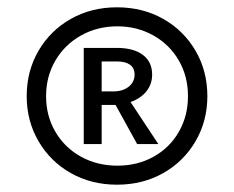

<svg xmlns="http://www.w3.org/2000/svg" viewBox="-20 -498 640 525"><path d="M547 -235Q547 -167 514.5 -111.5Q482 -56 426 -24.5Q370 7 300 7Q230 7 174 -24.5Q118 -56 85.5 -111.5Q53 -167 53 -235Q53 -304 85.5 -359.5Q118 -415 174 -446.5Q230 -478 300 -478Q370 -478 426 -446.5Q482 -415 514.5 -359.5Q547 -304 547 -235ZM494 -235Q494 -289 469 -332.5Q444 -376 399.5 -401Q355 -426 301 -426Q246 -426 201.5 -401Q157 -376 131.5 -332.5Q106 -289 106 -235Q106 -181 131.5 -137.5Q157 -94 201.5 -69.5Q246 -45 301 -45Q356 -45 400 -69.5Q444 -94 469 -137.5Q494 -181 494 -235ZM337 -219 413 -104H355L296 -211H289H258V-104H209V-367H300Q345 -367 370.5 -348Q396 -329 396 -294Q396 -268 380.5 -248.5Q365 -229 337 -219ZM258 -248H289Q316 -248 332 -261Q348 -274 348 -294Q348 -312 335.5 -321Q323 -330 300 -330H258Z"/></svg>

Font: Ysabeau SC Semibold
Style: Regular
Weight: 600
Designer: Christian Thalmann (Catharsis Fonts)
Version: Version 0.003